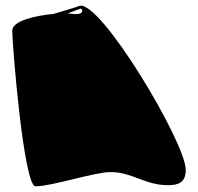

<svg xmlns="http://www.w3.org/2000/svg" viewBox="-20 -679 696 675"><path d="M23 -571C23 -526 63 -24 105 -24C163 -24 311 -74 369 -74C445 -74 490 -28 570 -28C606 -28 633 -36 633 -82C633 -178 331 -683 259 -658C237 -650 200 -640 168 -630C104 -624 23 -606 23 -571ZM218 -632 264 -649C268 -643 269 -649 269 -642C269 -623 234 -631 218 -632Z"/></svg>

Font: Alpina
Style: Regular
Weight: 400
Version: Version 0.9